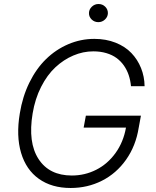

<svg xmlns="http://www.w3.org/2000/svg" viewBox="-20 -932 781 962"><path d="M636.4 -500Q633.5 -529.8 624.8 -555.8Q616.1 -581.7 600.7 -603.7Q585.2 -625.7 563.9 -641.3Q542.6 -657 513 -665.8Q483.3 -674.7 447.4 -674.7Q396.3 -674.7 347.5 -653.9Q298.7 -633.2 257.5 -594.8Q216.3 -556.5 185.9 -496.6Q155.5 -436.8 143.5 -363.6Q119.3 -218 173.1 -135.3Q226.9 -52.6 339.8 -52.6Q405.2 -52.6 462.2 -81.5Q519.2 -110.4 558.8 -165.3Q598.4 -220.2 611.2 -292.6H399.1L410.2 -352.3H686.1L675.1 -292.6Q660.5 -201 611.7 -131.9Q562.9 -62.9 490.8 -26.5Q418.7 9.9 333.8 9.9Q239.3 9.9 175.1 -35.7Q110.8 -81.3 85.6 -166.2Q60.4 -251.1 79.2 -363.6Q92.7 -447.8 127.1 -517.9Q161.6 -588.1 210.8 -636Q259.9 -683.9 322.3 -710.6Q384.6 -737.2 452.8 -737.2Q511 -737.2 558.9 -718.2Q606.9 -699.2 638.1 -666.5Q669.4 -633.9 686.6 -591.1Q703.8 -548.3 704.5 -500ZM472.7 -821Q452.8 -821 438.9 -834.7Q425.1 -848.4 425.8 -867.5Q426.5 -885.7 440.5 -898.8Q454.5 -911.9 473.7 -911.9Q493.6 -911.9 507.3 -898.3Q521 -884.6 520.6 -865.4Q519.9 -847.3 505.9 -834.2Q491.8 -821 472.7 -821Z"/></svg>

Font: Karasuma Gothic
Style: Light Italic
Weight: 300
Italic angle: 9.39998°
Designer: Rasmus Andersson / Ryoko Nishizuka
Foundry: rsms
Version: Version 1.00